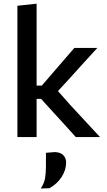

<svg xmlns="http://www.w3.org/2000/svg" viewBox="-20 -764 594 1070"><path d="M77 0V-732L184 -743.5V-287H213L277 -361Q306 -395 336 -429.5Q365.5 -463.5 394.5 -497H522.5Q482 -453 442 -409Q402 -365 362.5 -321L303 -256.5L373 -177.5Q414 -133 455.5 -88.5Q497 -44 537.5 0H402.5Q373 -33 343.2 -65.8Q313.5 -98.5 284 -130.5L209 -213H184V0ZM207 286.5Q226.5 257.5 231.2 229Q236 200.5 236 161.5V87.5L286.5 83.5Q317.5 85 333 101Q348.5 117 348.5 141.5Q348.5 183.5 323.5 222.2Q298.5 261 255.5 285Z"/></svg>

Font: Heraclito Medium
Style: Regular
Weight: 500
Designer: Kostas Bartsokas (font) & Cristiano Sobral (main changes)
Foundry: Kostas Bartsokas (font) & Cristiano Sobral (main changes)
Version: Version 1.00;July 8, 2020;FontCreator 13.0.0.2655 64-bit